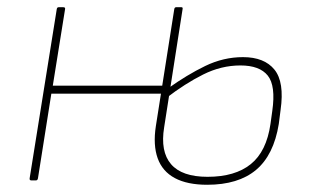

<svg xmlns="http://www.w3.org/2000/svg" viewBox="-20 -499 862 531"><path d="M67 0Q61 0 62 -6L137 -474Q138 -479 142 -479H155Q161 -479 160 -474L126 -262H433L429 -240H122L85 -6Q84 0 79 0ZM553 12Q498 12 463.5 -6.5Q429 -25 416 -61.5Q403 -98 411 -150L462 -474Q463 -479 467 -479H482Q486 -479 485 -474L434 -147Q423 -80 453 -45Q483 -10 554 -10Q630 -10 673.5 -45Q717 -80 728 -156L733 -192Q743 -262 720.5 -290Q698 -318 645 -318Q592 -318 542 -293Q492 -268 440 -228L444 -254Q497 -292 547.5 -316.5Q598 -341 652 -341Q711 -341 739 -306.5Q767 -272 756 -195L751 -156Q737 -70 688 -29Q639 12 553 12Z"/></svg>

Font: Sofia Sans Thin
Style: Italic
Weight: 250
Italic angle: -9°
Version: Version 4.100-B